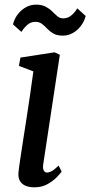

<svg xmlns="http://www.w3.org/2000/svg" viewBox="-20 -790 386 820"><path d="M127 10Q104.7 10 88.6 3.1Q72.5 -3.9 64.7 -17.9Q57 -31.9 58.9 -53.3Q60.9 -73.7 66.2 -108.5Q71.5 -143.4 78.3 -188.2Q85.2 -232.9 93.1 -283.3Q101 -333.6 108.5 -385.3Q116 -437 122.5 -485.1L60.7 -508.7L67.3 -544.1L213.1 -566.6L235.5 -556L164.7 -88.8Q161.9 -70.8 166.8 -62Q171.8 -53.1 180 -53.1Q190.2 -53.1 201.8 -59.7Q213.3 -66.2 230.3 -82.8L243.3 -57.2Q238.5 -50.1 223.2 -33.9Q207.8 -17.8 183.5 -3.9Q159.1 10 127 10ZM35.3 -686.1Q42.4 -712.3 57.7 -731.1Q73 -749.9 92.7 -760.1Q112.5 -770.2 133.1 -770.2Q159 -770.2 175.5 -761.3Q192 -752.5 203.4 -740.9Q214.9 -729.3 225.3 -720.5Q235.7 -711.6 249.9 -711.6Q269.5 -711.6 284.8 -724.3Q300.1 -737.1 310 -754.4L345.9 -721.8Q340.4 -699.6 326.2 -680.4Q312 -661.3 292 -649.6Q271.9 -637.8 248.4 -637.8Q223.5 -637.8 208.1 -646.7Q192.7 -655.6 181.8 -667.3Q170.9 -678.9 159.5 -687.8Q148.1 -696.7 130.9 -696.7Q112.2 -696.7 98 -684.9Q83.9 -673 71.3 -653.7Z"/></svg>

Font: Merriweather 7pt Light
Style: Italic
Weight: 300
Italic angle: -7.8°
Designer: Eben Sorkin
Foundry: Eben Sorkin
Version: Version 2.200;gftools[0.9.31]